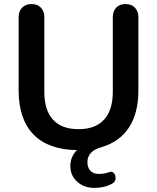

<svg xmlns="http://www.w3.org/2000/svg" viewBox="-20 -730 773 945"><path d="M661.1 -646V-285.2Q661.1 -173.3 615 -102.8Q568.8 -32.2 480 -5.9Q410.2 13.2 410.2 68.8Q410.2 94.7 425 110.4Q439.9 126 465.3 126Q490.7 126 506.3 120.6Q521.5 115.2 528.3 115.2Q535.2 115.2 542 123.5Q548.8 131.8 548.8 147.9Q548.8 164.1 532.2 173.8Q495.1 194.8 444.3 194.8Q393.6 194.8 359.9 164.3Q326.2 133.8 326.2 87.4Q326.2 41 358.9 8.8Q217.8 6.8 144.8 -68.1Q71.8 -143.1 71.8 -285.2V-646Q71.8 -674.8 88.9 -692.4Q106 -710 135 -710Q164.1 -710 181.2 -692.4Q198.2 -674.8 198.2 -646V-277.8Q198.2 -187 241.2 -140.6Q284.2 -94.2 366.7 -94.2Q449.2 -94.2 492.2 -141.1Q535.2 -188 535.2 -277.8V-646Q535.2 -674.8 552 -692.4Q568.8 -710 597.9 -710Q627 -710 644 -692.4Q661.1 -674.8 661.1 -646Z"/></svg>

Font: Nunito-Bold
Style: Bold
Weight: 700
Designer: Vernon Adams
Foundry: newtypography
Version: Version 3.000